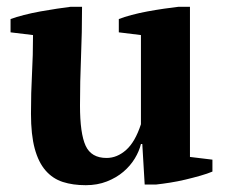

<svg xmlns="http://www.w3.org/2000/svg" viewBox="-20 -532 662 564"><path d="M71 -198Q71 -261 74 -315Q77 -369 77 -429L11 -437V-476Q27 -482 50.5 -488Q74 -494 99 -498.5Q124 -503 147.5 -506.5Q171 -510 187 -512H221Q221 -437 218 -364.5Q215 -292 215 -222Q215 -140 231.5 -104Q248 -68 293 -68Q324 -68 350.5 -91.5Q377 -115 394 -167V-429L329 -437V-476Q344 -482 366.5 -488Q389 -494 413.5 -498.5Q438 -503 462 -506.5Q486 -510 504 -512H538V-71L604 -63V-28Q590 -22 569 -16Q548 -10 525 -4.5Q502 1 479.5 4.5Q457 8 439 10H405L398 -109H394Q389 -88 376 -66.5Q363 -45 342.5 -27.5Q322 -10 294 1Q266 12 232 12Q194 12 164.5 2.5Q135 -7 114 -31Q93 -55 82 -95.5Q71 -136 71 -198Z"/></svg>

Font: PT Serif
Style: Bold
Weight: 700
Designer: A.Korolkova, O.Umpeleva, V.Yefimov
Foundry: ParaType Ltd
Version: Version 1.000W OFL; ttfautohint (v1.6)